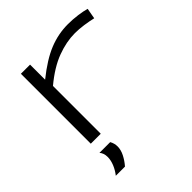

<svg xmlns="http://www.w3.org/2000/svg" viewBox="-206 -681 1037 1037"><g transform="rotate(-45 312.0 -163.0)"><path d="M180 -534V-419Q266 -488 335.5 -516Q405 -544 478 -544Q517 -544 553 -539Q589 -534 613 -527L602 -466Q572 -473 537.5 -478Q503 -483 471 -483Q406 -483 335 -456.5Q264 -430 186 -365V0H110V-534ZM83 218Q102 194 113 167Q124 140 124 115Q124 86 108 68H190Q202 89 202 113Q202 139 188 166.5Q174 194 153 218Z"/></g></svg>

Font: Georama ExtraExtended Light
Style: Regular
Weight: 300
Width: 8
Designer: Jean-Baptiste Levee
Foundry: Production Type
Version: Version 1.000